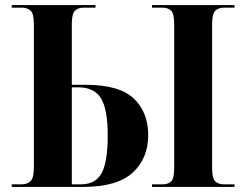

<svg xmlns="http://www.w3.org/2000/svg" viewBox="-20 -734 964 754"><path d="M26 0V-10H64Q87 -10 100 -22.5Q113 -35 113 -77V-638Q113 -681 100 -692.5Q87 -704 65 -704H26V-714H355V-704H309Q287 -704 274.5 -692Q262 -680 262 -639V-401H316Q449 -401 505.5 -347Q562 -293 562 -203Q562 -112 501 -56Q440 0 307 0ZM577 0V-10H618Q640 -10 652 -21.5Q664 -33 664 -74V-639Q664 -680 652 -692Q640 -704 618 -704H577V-714H901V-704H860Q838 -704 825.5 -692Q813 -680 813 -639V-74Q813 -33 825.5 -21.5Q838 -10 860 -10H901V0ZM297 -10Q355 -10 379 -54Q403 -98 403 -202Q403 -305 376.5 -348Q350 -391 288 -391H262V-10Z"/></svg>

Font: Noto Serif Display SemiCondensed
Style: Bold
Weight: 700
Width: 4
Designer: Monotype Design Team
Foundry: Monotype Imaging Inc.
Version: Version 2.009